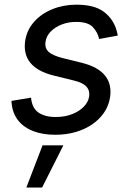

<svg xmlns="http://www.w3.org/2000/svg" viewBox="-20 -573 567 833"><path d="M220.2 11.7Q165.5 11.7 124.8 -3.9Q84 -19.5 59.8 -49.3Q35.6 -79.1 30.8 -122.1Q30.3 -125.5 30 -128.7Q29.8 -131.8 29.8 -135.3L114.7 -149.4Q118.7 -104.5 146.5 -85Q174.3 -65.4 221.7 -65.4Q261.2 -65.4 292.5 -77.6Q323.7 -89.8 343.3 -109.9Q362.8 -129.9 366.7 -153.8Q370.6 -179.7 355 -197Q339.4 -214.4 300.8 -223.6L213.4 -245.1Q142.1 -262.7 111.1 -301.3Q80.1 -339.8 89.8 -399.4Q97.7 -444.8 128.9 -479.5Q160.2 -514.2 207.8 -533.4Q255.4 -552.7 312 -552.7Q390.6 -552.7 431.9 -520.8Q473.1 -488.8 486.3 -439Q487.8 -434.1 489 -429Q490.2 -423.8 490.7 -418.5L410.2 -403.8Q403.8 -433.1 382.6 -455.6Q361.3 -478 310.5 -478Q276.9 -478 248 -466.8Q219.2 -455.6 200.4 -436.5Q181.6 -417.5 177.7 -393.1Q172.9 -364.7 190.9 -348.1Q209 -331.5 254.9 -320.3L334 -300.8Q405.3 -283.2 436 -244.6Q466.8 -206.1 457 -147.9Q451.2 -113.3 431.2 -84Q411.1 -54.7 379.6 -33.2Q348.1 -11.7 307.6 0Q267.1 11.7 220.2 11.7ZM94.2 240.7 164.6 57.6H254.9L162.6 240.7Z"/></svg>

Font: Adwaita Sans
Style: Italic
Weight: 400
Italic angle: -9.39999°
Designer: Rasmus Andersson
Foundry: rsms
Version: Version 4.001;git-9221beed3